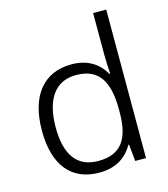

<svg xmlns="http://www.w3.org/2000/svg" viewBox="-114 -850 832 949"><g transform="rotate(-15 302.0 -375.0)"><path d="M278 10C369 10 421 -33 451 -86H454L463 0H518V-760H451V-545C451 -518 453 -476 455 -449H451C421 -502 368 -543 281 -543C142 -543 56 -446 56 -263C56 -83 138 10 278 10ZM287 -47C178 -47 126 -123 126 -261C126 -404 182 -486 289 -486C408 -486 451 -408 451 -266V-254C451 -119 407 -47 287 -47Z"/></g></svg>

Font: Noto Kufi Arabic Light
Style: Regular
Weight: 300
Designer: Monotype Design Team, David Williams, Khaled Hosny
Foundry: Google LLC
Version: Version 2.109